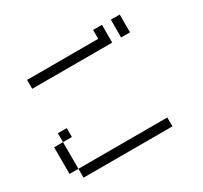

<svg xmlns="http://www.w3.org/2000/svg" viewBox="-160 -1091 1321 1247"><g transform="rotate(-30 500.0 -467.0)"><path d="M66.7 -133.3V-333.3H133.3V-133.3ZM133.3 -133.3H800V-66.7H133.3ZM733.3 -733.3H133.3V-800H666.7V-866.7H733.3ZM133.3 -333.3V-400H200V-333.3ZM866.7 -733.3H800V-866.7H866.7Z"/></g></svg>

Font: Galmuri14 Regular
Style: Regular
Weight: 400
Designer: Lee Minseo (quiple)
Version: Version 2.399;hotconv 1.1.1;makeotfexe 2.6.0 DEVELOPMENT